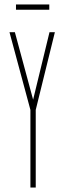

<svg xmlns="http://www.w3.org/2000/svg" viewBox="-20 -845 290 865"><path d="M117 -350 23 -699V-700H47L140 -356L118 -350ZM117 0V-350H141V0ZM118 -350 203 -700H227V-699L141 -350ZM52 -801V-825H202V-801Z"/></svg>

Font: Foldit Thin
Style: Regular
Weight: 100
Designer: Sophia Tai
Foundry: Sophia Tai
Version: Version 1.003